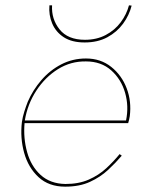

<svg xmlns="http://www.w3.org/2000/svg" viewBox="-20 -689 527 719"><path d="M73 -238Q83 -299 116 -349.5Q149 -400 197 -430Q245 -460 302 -459Q359 -459 396.5 -425.5Q434 -392 448.5 -341.5Q463 -291 452 -238ZM72 -228H460Q462 -234 463.5 -241Q465 -248 466 -254Q473 -309 454.5 -358Q436 -407 396.5 -438.5Q357 -470 302 -470Q252 -470 209.5 -448Q167 -426 135 -389Q103 -352 84 -308Q77 -290 71 -271Q65 -252 62 -232Q55 -172 70.5 -116.5Q86 -61 124.5 -25.5Q163 10 224 10Q278 10 317 -8Q356 -26 384.5 -52.5Q413 -79 436 -106L428 -112Q406 -85 378 -59Q350 -33 312.5 -16.5Q275 0 225 0Q168 -1 132 -34Q96 -67 81.5 -119.5Q67 -172 72 -228ZM165 -669Q162 -633 175.5 -601Q189 -569 219 -549.5Q249 -530 297 -530Q346 -530 382 -549.5Q418 -569 441 -600.5Q464 -632 473 -668L463 -669Q454 -635 432 -605.5Q410 -576 376 -558Q342 -540 298 -540Q234 -540 203 -579Q172 -618 175 -669Z"/></svg>

Font: Jost* 200 Hairline Italic
Style: Italic
Weight: 100
Italic angle: -10°
Version: Version 3.200; ttfautohint (v0.97) -l 8 -r 50 -G 200 -x 14 -